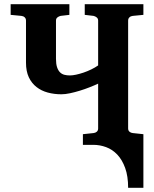

<svg xmlns="http://www.w3.org/2000/svg" viewBox="-20 -691 735 916"><path d="M591.3 205.1Q591.3 149.4 577.1 110.4Q563 71.3 539.6 46.6Q516.1 22 486.3 11Q456.5 0 425.3 0H375.5V-50.8L426.3 -56.2Q435.5 -57.1 441.9 -62.7Q448.2 -68.4 448.2 -78.1V-292Q430.7 -283.7 407.7 -274.7Q384.8 -265.6 360.8 -258.3Q336.9 -251 314 -246.1Q291 -241.2 272.9 -241.2Q238.3 -241.2 207.8 -249.5Q177.2 -257.8 154.1 -275.9Q130.9 -293.9 117.4 -322.5Q104 -351.1 104 -392.1V-592.8Q104 -602.5 97.7 -608.4Q91.3 -614.3 82 -615.2L30.8 -620.1V-670.9H311V-620.1L269 -615.2Q260.7 -613.3 253.9 -607.9Q247.1 -602.5 247.1 -592.8V-410.2Q247.1 -385.7 252.2 -370.4Q257.3 -355 266.1 -346.2Q274.9 -337.4 287.1 -334.2Q299.3 -331.1 313.5 -331.1Q325.7 -331.1 342.8 -334.7Q359.9 -338.4 378.7 -344.7Q397.5 -351.1 415.5 -359.9Q433.6 -368.7 448.2 -378.9V-592.8Q448.2 -602.5 441.4 -607.9Q434.6 -613.3 426.3 -615.2L384.3 -620.1V-670.9H664.1V-620.1L613.3 -615.2Q604 -614.3 597.7 -608.4Q591.3 -602.5 591.3 -592.8V-78.1Q591.3 -68.4 597.7 -62.7Q604 -57.1 613.3 -56.2L664.1 -50.8V205.1Z"/></svg>

Font: Charis SIL CyrE
Style: Bold
Weight: 700
Foundry: SIL International
Version: Version 5.000